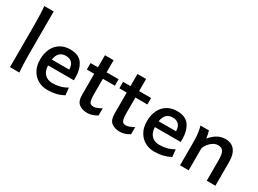

<svg xmlns="http://www.w3.org/2000/svg" viewBox="-38 -1454 2873 2140"><g transform="rotate(30 1398.5 -384.5)"><path d="M211.4 0H90.3V-551.8Q90.3 -694.8 80.6 -781.2H201.7V-231.9Q201.7 -178.2 204.3 -107.7Q207 -37.1 211.4 0Z M447.8 -229Q451.7 -155.3 488.5 -118.4Q525.4 -81.5 588.4 -81.5Q638.2 -81.5 683.8 -93.3Q729.5 -105 772.9 -130.9L782.7 -36.6Q731.4 -10.3 682.6 1Q633.8 12.2 576.2 12.2Q511.2 12.2 457 -17.3Q402.8 -46.9 370.4 -104.2Q337.9 -161.6 337.9 -241.7Q337.9 -321.8 366.9 -382.1Q396 -442.4 449.7 -475.1Q503.4 -507.8 576.2 -507.8Q687.5 -507.8 733.9 -439Q780.3 -370.1 780.3 -268.1Q780.3 -238.3 779.8 -229ZM675.8 -306.2Q675.8 -362.8 647.5 -392.1Q619.1 -421.4 569.3 -421.4Q469.2 -421.4 451.7 -306.2Z M1091.8 12.2Q1022 12.2 981.2 -20.5Q940.4 -53.2 940.4 -131.8V-405.3H845.2V-488.3H940.4V-644.5H1051.8V-488.3H1206.1V-405.3H1051.8V-206.1Q1051.8 -154.3 1058.1 -127.9Q1064.5 -101.6 1077.6 -92.3Q1090.8 -83 1114.3 -83Q1151.9 -83 1214.8 -119.6V-27.3Q1182.6 -6.8 1151.1 2.7Q1119.6 12.2 1091.8 12.2Z M1510.3 12.2Q1440.4 12.2 1399.7 -20.5Q1358.9 -53.2 1358.9 -131.8V-405.3H1263.7V-488.3H1358.9V-644.5H1470.2V-488.3H1624.5V-405.3H1470.2V-206.1Q1470.2 -154.3 1476.6 -127.9Q1482.9 -101.6 1496.1 -92.3Q1509.3 -83 1532.7 -83Q1570.3 -83 1633.3 -119.6V-27.3Q1601.1 -6.8 1569.6 2.7Q1538.1 12.2 1510.3 12.2Z M1822.8 -229Q1826.7 -155.3 1863.5 -118.4Q1900.4 -81.5 1963.4 -81.5Q2013.2 -81.5 2058.8 -93.3Q2104.5 -105 2147.9 -130.9L2157.7 -36.6Q2106.4 -10.3 2057.6 1Q2008.8 12.2 1951.2 12.2Q1886.2 12.2 1832 -17.3Q1777.8 -46.9 1745.4 -104.2Q1712.9 -161.6 1712.9 -241.7Q1712.9 -321.8 1741.9 -382.1Q1771 -442.4 1824.7 -475.1Q1878.4 -507.8 1951.2 -507.8Q2062.5 -507.8 2108.9 -439Q2155.3 -370.1 2155.3 -268.1Q2155.3 -238.3 2154.8 -229ZM2050.8 -306.2Q2050.8 -362.8 2022.5 -392.1Q1994.1 -421.4 1944.3 -421.4Q1844.2 -421.4 1826.7 -306.2Z M2622.6 -268.6Q2622.6 -321.8 2613 -351.8Q2603.5 -381.8 2584.7 -394.3Q2565.9 -406.7 2534.7 -406.7Q2503.9 -406.7 2474.4 -388.7Q2444.8 -370.6 2422.4 -342Q2399.9 -313.5 2390.1 -283.2V0H2278.8V-300.3Q2278.8 -365.2 2271.5 -416.3Q2264.2 -467.3 2254.4 -498H2363.3Q2368.2 -484.9 2373.8 -456.5Q2379.4 -428.2 2382.8 -405.3Q2428.7 -459 2475.1 -483.4Q2521.5 -507.8 2573.7 -507.8Q2650.9 -507.8 2692.4 -456.3Q2733.9 -404.8 2733.9 -305.2V0H2622.6Z"/></g></svg>

Font: Lesson One Medium
Style: Regular
Weight: 500
Designer: But Ko, Victor Gaultney, Annie Olsen, Julie Remington, Don Collingsworth, Eric Hays, Becca Hirsbrunner
Version: Version 1.100